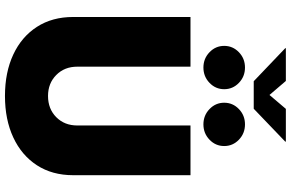

<svg xmlns="http://www.w3.org/2000/svg" viewBox="-216 -930 1155 762"><g transform="rotate(90 361.0 -548.5)"><path d="M360.4 8.8Q266.6 8.8 196 -24.2Q125.5 -57.1 86.2 -117.9Q46.9 -178.7 46.9 -261.7V-727.5H244.1V-278.3Q244.1 -227.5 277.1 -194.8Q310.1 -162.1 360.4 -162.1Q411.6 -162.1 444.6 -194.8Q477.5 -227.5 477.5 -278.3V-727.5H674.8V-261.7Q674.8 -178.7 635.3 -117.9Q595.7 -57.1 524.9 -24.2Q454.1 8.8 360.4 8.8ZM300.8 -1106 356.4 -1041 411.6 -1106H541.5V-1103.5L411.1 -978.5H301.8L170.9 -1103.5V-1106ZM247.6 -778.8Q211.9 -778.8 186.8 -803Q161.6 -827.1 161.6 -861.3Q161.6 -895.5 186.8 -919.7Q211.9 -943.8 247.6 -943.8Q283.2 -943.8 308.3 -919.7Q333.5 -895.5 333.5 -861.3Q333.5 -827.1 308.3 -803Q283.2 -778.8 247.6 -778.8ZM473.1 -778.8Q437.5 -778.8 412.4 -803Q387.2 -827.1 387.2 -861.3Q387.2 -895.5 412.4 -919.7Q437.5 -943.8 473.1 -943.8Q508.8 -943.8 533.9 -919.7Q559.1 -895.5 559.1 -861.3Q559.1 -827.1 533.9 -803Q508.8 -778.8 473.1 -778.8Z"/></g></svg>

Font: Inter Black
Style: Regular
Weight: 900
Designer: Rasmus Andersson
Foundry: rsms
Version: Version 4.000;git-a52131595